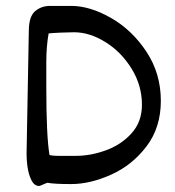

<svg xmlns="http://www.w3.org/2000/svg" viewBox="-20 -615 588 644"><path d="M147.9 -595.2H218.8Q281.7 -595.2 352.5 -554.7Q423.3 -514.2 471.4 -441.2Q519.5 -368.2 519.5 -276.9Q519.5 -187 471.2 -123.8Q422.9 -60.5 352.5 -29.1Q282.2 2.4 218.8 2.4Q162.1 2.4 138.7 -2Q133.3 0 123 4.4Q113.3 8.8 111.3 8.8Q95.2 8.8 85.4 -10.5Q75.7 -29.8 72 -57.4Q68.4 -85 69.3 -109.9L76.7 -512.7Q77.1 -560.1 97.9 -577.6Q118.7 -595.2 147.9 -595.2ZM456.1 -263.7Q456.1 -328.1 421.6 -384.3Q387.2 -440.4 334 -473.6Q280.8 -506.8 228.5 -506.8Q210.9 -506.8 183.8 -505.6Q156.7 -504.4 143.1 -502.9Q135.3 -459 135.3 -406.7V-322.8Q135.3 -158.7 146 -95.2Q147.5 -94.2 155.8 -93.3Q164.1 -92.3 174.3 -92.3H235.8Q283.7 -92.3 334.7 -110.6Q385.7 -128.9 420.9 -167.5Q456.1 -206.1 456.1 -263.7Z"/></svg>

Font: Dekko
Style: Regular
Weight: 400
Designer: Multiple
Foundry: Sorkin Type
Version: Version 2.001